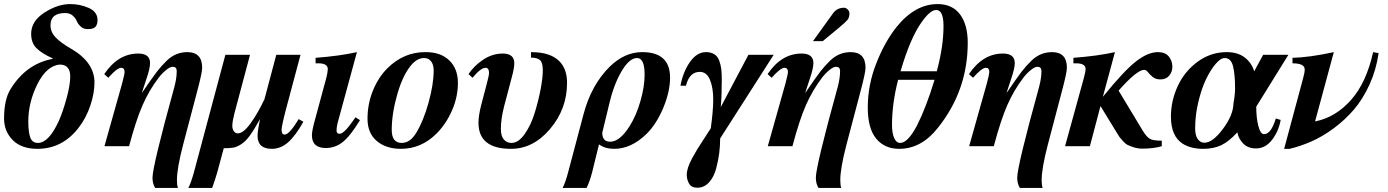

<svg xmlns="http://www.w3.org/2000/svg" viewBox="-23 -718 6819 943"><path d="M236 -429V-431Q183 -455 156.5 -481Q130 -507 130 -552Q130 -614 195 -656Q260 -698 322 -698Q370 -698 413 -679Q456 -660 456 -619Q456 -598 446 -586.5Q436 -575 408 -575Q387 -575 373.5 -587.5Q360 -600 354 -614.5Q348 -629 334 -641.5Q320 -654 297 -654Q225 -654 225 -594Q225 -561 249.5 -535Q274 -509 324 -480Q441 -413 441 -313Q441 -260 420.5 -199Q400 -138 362 -89Q282 13 161 13Q82 13 39.5 -30Q-3 -73 -3 -136Q-3 -228 28 -279Q105 -405 236 -429ZM322 -342Q322 -401 270 -401Q205 -394 160.5 -304.5Q116 -215 116 -122Q116 -68 126 -42Q136 -16 163 -16Q216 -16 265 -122Q285 -166 303.5 -233.5Q322 -301 322 -342Z M674 -263H675Q726 -338 748 -366.5Q770 -395 797 -421Q840 -462 897 -462Q970 -462 970 -385Q970 -361 944 -264L876 -6Q846 109 846 167Q846 193 851 205H739Q726 184 726 155Q726 98 834 -293Q845 -335 845 -369Q845 -390 825 -390Q812 -390 792 -373.5Q772 -357 756 -336Q709 -274 677 -201Q645 -128 611 0H490L577 -309Q589 -355 589 -364Q589 -385 572 -385Q552 -385 509 -336L489 -354Q557 -455 656 -455Q714 -455 714 -408Q714 -382 696 -330Z M1444 -133 1467 -120Q1429 -52 1392.5 -19.5Q1356 13 1312 13Q1242 13 1242 -51Q1242 -75 1254 -131H1253Q1225 -81 1204 -52Q1183 -23 1161.5 -9.5Q1140 4 1123.5 7Q1107 10 1076 10L1043 132Q1037 154 1019 205H902Q915 180 929 130L1084 -449H1205L1128 -160Q1118 -120 1118 -100Q1118 -84 1125.5 -73.5Q1133 -63 1145 -63Q1172 -63 1207.5 -112Q1243 -161 1276 -231L1334 -449H1453L1382 -183Q1360 -99 1360 -80Q1360 -57 1375 -57Q1398 -57 1444 -133Z M1723 -142 1745 -128Q1697 -49 1660 -20Q1623 9 1577 9Q1509 9 1509 -54Q1509 -76 1524 -130L1579 -333Q1587 -365 1587 -378Q1587 -407 1541 -407H1527V-434Q1645 -443 1730 -462L1639 -128Q1630 -97 1630 -77Q1630 -61 1645 -61Q1666 -61 1709 -122Z M2065 -462H2069Q2142 -462 2184 -421Q2226 -380 2226 -311Q2226 -242 2197 -175.5Q2168 -109 2121 -62Q2046 13 1946 13Q1873 13 1827.5 -25.5Q1782 -64 1782 -135Q1782 -208 1809 -274Q1836 -340 1882 -385Q1961 -462 2065 -462ZM2107 -372Q2107 -400 2094.5 -416.5Q2082 -433 2060 -433Q2028 -433 2000 -402Q1957 -354 1929 -257.5Q1901 -161 1901 -80Q1901 -16 1950 -16Q1991 -16 2021 -65Q2057 -124 2082 -214.5Q2107 -305 2107 -372Z M2585 -435V-462Q2638 -462 2673 -449Q2762 -416 2762 -311Q2762 -183 2679 -85Q2596 13 2487 13Q2327 13 2327 -115Q2327 -149 2340 -201L2364 -292Q2378 -344 2379 -358Q2379 -385 2362 -385Q2338 -385 2298 -336L2278 -354Q2306 -396 2351 -425.5Q2396 -455 2446 -455Q2503 -455 2503 -407Q2503 -384 2491 -340L2453 -196Q2437 -134 2437 -85Q2437 -50 2451.5 -33Q2466 -16 2489 -16Q2523 -16 2553.5 -59Q2584 -102 2602.5 -161.5Q2621 -221 2632 -278.5Q2643 -336 2643 -372Q2643 -411 2629 -423Q2615 -435 2585 -435Z M2769 122 2843 -157Q2881 -301 2972 -391Q3045 -462 3131 -462Q3268 -462 3268 -337Q3268 -268 3234.5 -188Q3201 -108 3152 -60Q3077 13 2994 13Q2948 13 2919 -9L2885 129Q2873 175 2858 205H2740Q2754 180 2769 122ZM2972 -219 2935 -66Q2935 -22 2974 -22Q3021 -22 3069 -98Q3102 -150 3122.5 -221.5Q3143 -293 3143 -351Q3143 -433 3106 -433Q3072 -433 3038 -381Q2997 -319 2972 -219Z M3777 -449 3514 -38Q3514 -3 3509.5 33.5Q3505 70 3494 111Q3483 152 3459 178Q3435 204 3402 204Q3373 204 3361.5 184Q3350 164 3350 141Q3350 124 3356.5 104Q3363 84 3376.5 59Q3390 34 3402 14.5Q3414 -5 3435.5 -37.5Q3457 -70 3468 -88Q3480 -176 3480 -229Q3480 -287 3464 -326Q3448 -365 3414 -365Q3363 -365 3346 -297H3319Q3332 -366 3366 -414Q3400 -462 3444 -462Q3469 -462 3485.5 -451.5Q3502 -441 3509.5 -420Q3517 -399 3519.5 -378.5Q3522 -358 3522 -327Q3522 -247 3517 -192L3653 -449Z M3970 -516 4068 -652Q4088 -680 4122 -680Q4132 -680 4140.5 -671.5Q4149 -663 4149 -651Q4149 -632 4139 -620Q4129 -608 4099 -583L4018 -516ZM3932 -263H3933Q3984 -338 4006 -366.5Q4028 -395 4055 -421Q4098 -462 4155 -462Q4228 -462 4228 -385Q4228 -361 4202 -264L4134 -6Q4104 109 4104 167Q4104 193 4109 205H3997Q3984 184 3984 155Q3984 98 4092 -293Q4103 -335 4103 -369Q4103 -390 4083 -390Q4070 -390 4050 -373.5Q4030 -357 4014 -336Q3967 -274 3935 -201Q3903 -128 3869 0H3748L3835 -309Q3847 -355 3847 -364Q3847 -385 3830 -385Q3810 -385 3767 -336L3747 -354Q3815 -455 3914 -455Q3972 -455 3972 -408Q3972 -382 3954 -330Z M4730 -508Q4730 -274 4584 -91Q4503 13 4393 13Q4322 13 4280.5 -37Q4239 -87 4239 -190Q4239 -300 4280.5 -406Q4322 -512 4380 -585Q4471 -698 4582 -698Q4654 -698 4692 -647.5Q4730 -597 4730 -508ZM4400 -368H4578Q4611 -490 4611 -590Q4611 -669 4575 -669Q4546 -669 4504 -610Q4448 -532 4400 -368ZM4567 -326H4388Q4358 -209 4358 -105Q4358 -65 4368.5 -40.5Q4379 -16 4398 -16Q4436 -16 4481 -102Q4526 -191 4567 -326Z M4921 -263H4922Q4973 -338 4995 -366.5Q5017 -395 5044 -421Q5087 -462 5144 -462Q5217 -462 5217 -385Q5217 -361 5191 -264L5123 -6Q5093 109 5093 167Q5093 193 5098 205H4986Q4973 184 4973 155Q4973 98 5081 -293Q5092 -335 5092 -369Q5092 -390 5072 -390Q5059 -390 5039 -373.5Q5019 -357 5003 -336Q4956 -274 4924 -201Q4892 -128 4858 0H4737L4824 -309Q4836 -355 4836 -364Q4836 -385 4819 -385Q4799 -385 4756 -336L4736 -354Q4804 -455 4903 -455Q4961 -455 4961 -408Q4961 -382 4943 -330Z M5394 -244H5395Q5498 -371 5556.5 -416.5Q5615 -462 5664 -462Q5700 -462 5717.5 -440.5Q5735 -419 5735 -390Q5735 -366 5720 -347Q5705 -328 5676 -328Q5653 -328 5638.5 -340Q5624 -352 5615 -363.5Q5606 -375 5597 -375Q5561 -375 5471 -273L5589 -77Q5608 -46 5624 -36.5Q5640 -27 5683 -27V0Q5644 12 5588 12Q5566 12 5547 6Q5528 0 5516.5 -5.5Q5505 -11 5492 -25.5Q5479 -40 5475 -45.5Q5471 -51 5461 -68L5450 -86L5382 -197L5330 0H5208L5300 -334Q5309 -368 5309 -378Q5309 -407 5263 -407H5249V-434Q5368 -443 5453 -462Z M6305 -449 6147 -194Q6147 -138 6157.5 -98.5Q6168 -59 6185 -59Q6220 -59 6243 -136L6267 -129Q6257 -73 6224.5 -31Q6192 11 6146 11Q6107 11 6083.5 -12.5Q6060 -36 6054 -68Q6013 -23 5975.5 -5Q5938 13 5886 13Q5826 13 5786 -12Q5728 -49 5728 -145Q5728 -224 5762 -296.5Q5796 -369 5860 -415.5Q5924 -462 6002 -462Q6056 -462 6090 -436Q6124 -410 6137 -368L6181 -449ZM6043 -285Q6043 -352 6033 -392.5Q6023 -433 5992 -433Q5972 -433 5947 -403.5Q5922 -374 5900 -328Q5878 -282 5862.5 -217Q5847 -152 5847 -88Q5847 -52 5860 -34.5Q5873 -17 5892 -17Q5933 -17 5983.5 -85Q6034 -153 6035 -209Q6043 -253 6043 -285Z M6721 -462 6748 -457Q6736 -374 6703 -302Q6670 -230 6626 -179Q6582 -128 6527 -87.5Q6472 -47 6418.5 -23.5Q6365 0 6311 13H6284L6377 -333Q6385 -361 6385 -377Q6385 -407 6325 -407V-434Q6408 -436 6528 -462L6436 -122H6438Q6537 -142 6612.5 -227Q6688 -312 6721 -462Z"/></svg>

Font: STIX
Style: Bold Italic
Weight: 700
Italic angle: -16.33°
Designer: MicroPress Inc., with final additions and corrections provided by Coen Hoffman, Elsevier (retired)
Version: Version 1.1.1